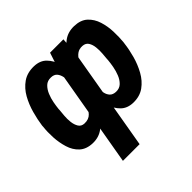

<svg xmlns="http://www.w3.org/2000/svg" viewBox="-184 -716 1097 1097"><g transform="rotate(-45 364.5 -168.0)"><path d="M210.9 203.1 320.3 -427.2 353.5 -528.3H461.4L453.1 -419.4L345.7 203.1ZM26.4 -255.9 26.9 -266.1Q32.7 -308.6 45.9 -356.4Q59.1 -404.3 82.5 -446.3Q106 -488.3 143.1 -514.2Q180.2 -540 233.9 -538.6Q281.2 -537.1 308.6 -509Q335.9 -481 348.4 -439.2Q360.8 -397.5 363.8 -352.3Q366.7 -307.1 364.3 -272L362.8 -254.9Q356 -215.8 341.6 -169.7Q327.1 -123.5 303 -82Q278.8 -40.5 243.7 -14.4Q208.5 11.7 160.6 10.3Q110.8 8.8 81.5 -18.3Q52.2 -45.4 39.6 -87.2Q26.9 -128.9 24.4 -173.8Q22 -218.8 26.4 -255.9ZM160.6 -266.6 160.2 -256.8Q158.7 -240.7 156.5 -216.1Q154.3 -191.4 157.2 -165.8Q160.2 -140.1 171.4 -122.1Q182.6 -104 206.5 -103Q241.2 -101.6 261 -122.8Q280.8 -144 290.8 -175Q300.8 -206.1 305.2 -232.9L312 -291.5Q313.5 -308.6 314 -330.8Q314.5 -353 310.1 -374.5Q305.7 -396 293.5 -410.2Q281.2 -424.3 256.8 -424.8Q229 -425.8 211.4 -408.9Q193.8 -392.1 183.1 -366.2Q172.4 -340.3 167.5 -313.5Q162.6 -286.6 160.6 -266.6ZM692.4 -272.9 690.9 -262.7Q686 -221.2 672.9 -173.3Q659.7 -125.5 636.2 -83.3Q612.8 -41 576.2 -14.6Q539.6 11.7 486.8 10.3Q440.9 8.8 413.3 -18.6Q385.7 -45.9 372.6 -86.2Q359.4 -126.5 355.7 -170.4Q352.1 -214.4 354 -249L356 -271Q362.3 -310.1 376.2 -356.7Q390.1 -403.3 414.1 -445.3Q438 -487.3 473.4 -513.7Q508.8 -540 558.1 -538.6Q609.4 -537.1 638.4 -510.3Q667.5 -483.4 680.4 -442.4Q693.4 -401.4 694.8 -356.4Q696.3 -311.5 692.4 -272.9ZM557.6 -263.2 558.1 -273.4Q559.6 -288.6 561.5 -313.2Q563.5 -337.9 560.8 -363Q558.1 -388.2 546.9 -405.8Q535.6 -423.3 511.7 -424.8Q485.8 -426.3 468.3 -413.6Q450.7 -400.9 439.7 -379.9Q428.7 -358.9 422.6 -335.4Q416.5 -312 414.1 -292.5L406.2 -229.5Q404.8 -212.9 404.8 -191.4Q404.8 -169.9 408.9 -150.4Q413.1 -130.9 425.5 -117.7Q438 -104.5 461.9 -103.5Q489.7 -102.5 507.6 -119.6Q525.4 -136.7 535.6 -162.4Q545.9 -188 550.8 -215.1Q555.7 -242.2 557.6 -263.2Z"/></g></svg>

Font: Roboto Condensed
Style: Bold Italic
Weight: 700
Italic angle: -12°
Designer: Christian Robertson
Foundry: Google
Version: Version 3.0